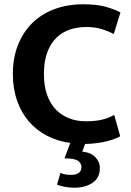

<svg xmlns="http://www.w3.org/2000/svg" viewBox="-20 -661 610 896"><path d="M380 -95Q426 -95 458 -103Q490 -111 513 -125L541 -25Q518 -12 477.5 -1.5Q437 9 377 11L364 47Q403 50 424.5 72Q446 94 446 123Q446 169 412 192Q378 215 327 215Q302 215 280.5 210.5Q259 206 246 201L262 146Q274 151 285.5 153Q297 155 313 155Q335 155 347.5 146Q360 137 360 118Q360 101 344 89.5Q328 78 281 78L308 6Q248 -2 198.5 -28Q149 -54 114 -95Q79 -136 59.5 -192Q40 -248 40 -316Q40 -390 63.5 -450Q87 -510 129.5 -552.5Q172 -595 233 -618Q294 -641 369 -641Q433 -641 474.5 -629Q516 -617 542 -603L511 -502Q485 -516 453.5 -525.5Q422 -535 383 -535Q342 -535 306 -523Q270 -511 243 -484.5Q216 -458 200.5 -416.5Q185 -375 185 -316Q185 -259 200 -217.5Q215 -176 241.5 -149Q268 -122 303.5 -108.5Q339 -95 380 -95Z"/></svg>

Font: Ek Mukta
Style: Bold
Weight: 700
Designer: Girish Dalvi and Yashodeep Gholap
Foundry: Ek Type
Version: Version 2.538;PS 1.002;hotconv 16.6.51;makeotf.lib2.5.65220;